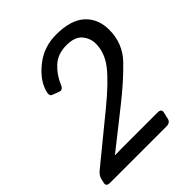

<svg xmlns="http://www.w3.org/2000/svg" viewBox="-206 -830 952 952"><g transform="rotate(-45 269.5 -354.5)"><path d="M14.2 0Q-12.7 0 -7.8 -22L-2.4 -45.4Q2 -64 22 -80.6L257.8 -273.4Q362.8 -359.4 407.7 -417Q452.6 -474.6 452.6 -537.6Q452.6 -575.7 427.7 -605.7Q402.8 -635.7 343.8 -635.7Q282.7 -635.7 244.6 -600.6Q206.5 -565.4 186 -516.1Q175.3 -489.7 155.3 -497.6L118.7 -511.7Q102.5 -518.1 114.7 -553.7Q134.8 -612.3 197.8 -660.6Q260.7 -709 344.7 -709Q448.2 -709 498.3 -662.8Q548.3 -616.7 548.3 -539.1Q548.3 -443.8 483.2 -376.5Q418 -309.1 326.7 -236.8L129.9 -81.1L129.4 -79.1Q149.4 -80.1 168.9 -80.1H428.2Q454.6 -80.1 449.7 -58.1L441.4 -22Q436.5 0 409.7 0Z"/></g></svg>

Font: Istok
Style: Italic
Weight: 500
Italic angle: -13°
Designer: Andrey V. Panov
Foundry: Andrey V. Panov
Version: Version 1.0.3